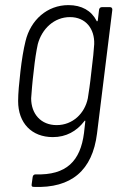

<svg xmlns="http://www.w3.org/2000/svg" viewBox="-20 -532 484 752"><path d="M368 -494 363 -452C362 -448 359 -447 358 -451C338 -490 300 -512 248 -512C165 -512 100 -454 80 -371C72 -339 65 -296 60 -252C55 -208 51 -167 51 -136C51 -50 104 5 187 5C239 5 280 -18 310 -57C312 -61 315 -60 314 -56L309 -11C295 98 241 155 119 151C113 151 109 155 108 161L104 190C103 197 105 200 112 200C260 206 342 135 360 -9L420 -494C420 -500 417 -504 411 -504H379C373 -504 369 -500 368 -494ZM324 -147C312 -88 265 -42 202 -42C140 -42 102 -86 102 -147C104 -172 106 -205 112 -253C117 -300 122 -331 128 -359C144 -419 192 -465 254 -465C316 -465 351 -419 349 -359C347 -331 345 -308 338 -252C332 -196 328 -174 324 -147Z"/></svg>

Font: Barlow Semi Condensed Light
Style: Italic
Weight: 300
Width: 4
Italic angle: -7°
Designer: Jeremy Tribby
Foundry: Tribby Type
Version: Version 1.422;hotconv 1.0.109;makeotfexe 2.5.65596